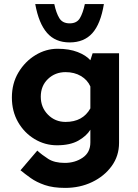

<svg xmlns="http://www.w3.org/2000/svg" viewBox="-20 -697 673 937"><path d="M298 220Q239 220 198.5 206Q158 192 130 172Q102 152 80 134L162 38Q185 59 215.5 78.5Q246 98 296 98Q346 98 383.5 72.5Q421 47 421 -2V-64Q402 -33 362 -10.5Q322 12 258 12Q199 12 148.5 -18.5Q98 -49 68 -101.5Q38 -154 38 -221Q38 -290 70 -343.5Q102 -397 153 -428Q204 -459 261 -459Q318 -459 359 -443Q400 -427 421 -403L432 -437H561V0Q561 64 525 113.5Q489 163 429.5 191.5Q370 220 298 220ZM179 -225Q179 -173 214 -137.5Q249 -102 300 -102Q384 -102 421 -168V-275Q407 -307 375 -326Q343 -345 300 -345Q249 -345 214 -311.5Q179 -278 179 -225ZM320 -490Q250 -490 209.5 -536.5Q169 -583 152 -677H245Q254 -634 269.5 -608.5Q285 -583 320 -583Q355 -583 370 -608.5Q385 -634 394 -677H487Q471 -580 430.5 -535Q390 -490 320 -490Z"/></svg>

Font: Reem Kufi
Style: Bold
Weight: 700
Designer: Khaled Hosny
Version: Version 1.001